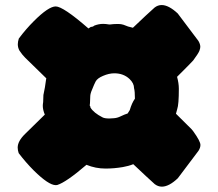

<svg xmlns="http://www.w3.org/2000/svg" viewBox="-20 -795 849 747"><path d="M421.9 -335C431.2 -335.4 440.4 -337.9 450.2 -342.8C459.5 -347.2 468.3 -351.1 476.6 -353.5C476.6 -353.5 484.9 -366.7 484.9 -366.7C490.2 -384.8 496.6 -399.4 504.9 -411.1C504.9 -429.7 503.9 -443.4 501.5 -452.1C501.5 -464.8 495.6 -476.6 483.9 -487.8C468.3 -502.4 448.7 -509.8 424.8 -509.8C410.6 -509.8 396 -506.3 381.3 -500C366.2 -493.7 356.4 -486.3 352.1 -478C348.6 -471.2 343.8 -460.9 338.4 -446.8C333.5 -436 331.1 -426.8 331.1 -419.4C331.1 -411.6 330.6 -403.3 330.1 -394C330.1 -394 329.1 -384.3 329.1 -384.3C331.1 -382.3 332 -379.9 332 -376.5C340.3 -362.8 356 -350.1 378.9 -338.4C384.3 -335.4 393.6 -334 405.8 -334C405.8 -334 421.9 -335 421.9 -335ZM202.6 -75.2C201.2 -74.7 199.2 -74.7 196.8 -74.7C178.2 -74.7 149.9 -93.8 111.8 -131.3C90.8 -152.3 70.8 -175.3 52.7 -199.2C50.3 -206.5 48.8 -213.9 48.8 -220.7C48.8 -237.8 58.6 -255.4 77.6 -273.9C77.6 -273.9 154.3 -349.1 154.3 -349.1C148.9 -362.3 146.5 -373.5 146.5 -383.3C146.5 -387.7 147 -392.6 147.9 -397.9C147.9 -397.9 148.9 -425.3 148.9 -425.3C153.3 -445.3 156.7 -465.3 159.2 -485.4C159.2 -485.4 160.2 -490.2 160.2 -490.2C160.2 -490.2 78.1 -570.3 78.1 -570.3C70.8 -577.6 63 -586.9 55.7 -598.1C51.3 -606 49.3 -614.3 49.3 -623C49.3 -629.9 50.8 -637.2 53.2 -645C71.3 -669.4 90.8 -691.9 111.8 -712.9C149.9 -751 178.2 -770 196.8 -770C215.8 -770 258.3 -741.7 323.7 -684.6C323.7 -684.6 324.7 -684.6 324.7 -684.6C324.7 -684.6 333.5 -690.4 333.5 -690.4C338.9 -690.4 343.3 -691.9 346.7 -695.3C357.9 -699.7 369.6 -702.1 381.3 -702.1C388.2 -702.1 396 -701.2 405.3 -699.7C409.7 -699.7 413.1 -700.2 416.5 -700.7C419.9 -701.2 427.7 -701.7 440.9 -701.7C447.8 -701.7 454.1 -700.7 460.4 -698.7C472.2 -693.4 484.4 -689.5 497.1 -687C535.2 -723.6 563.5 -749.5 581.5 -765.6C589.8 -772 599.1 -775.4 608.9 -775.4C627 -775.4 647.9 -764.6 671.4 -742.7C671.4 -742.7 752 -635.7 752 -635.7C756.8 -627.4 759.3 -620.1 759.3 -612.8C759.3 -609.4 758.3 -604 755.9 -597.7C753.4 -590.8 745.1 -578.1 731.9 -560.1C728.5 -555.7 707.5 -534.7 668.9 -496.1C673.3 -480 675.8 -464.8 675.8 -449.7C675.8 -409.2 673.8 -382.3 669.4 -370.1C668 -366.2 666.5 -360.4 664.6 -352.5C664.6 -352.5 725.6 -292 725.6 -292C725.6 -292 731.9 -284.2 731.9 -284.2C750.5 -258.3 759.8 -240.7 759.8 -231C759.8 -223.6 757.3 -216.3 752.4 -208.5C752.4 -208.5 671.9 -101.6 671.9 -101.6C648.9 -79.6 627.9 -68.8 609.9 -68.8C599.6 -68.8 590.3 -72.3 582 -78.6C564 -94.7 536.1 -120.6 498.5 -156.2C485.4 -150.9 471.7 -147.5 458 -145C435.5 -141.1 413.1 -139.2 390.6 -139.2C364.7 -139.2 340.3 -144 316.4 -153.8C264.2 -108.9 226.1 -82.5 202.6 -75.2Z"/></svg>

Font: Kaph
Style: Regular
Weight: 400
Designer: GGBotNet
Foundry: f0n7.com